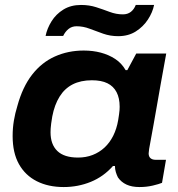

<svg xmlns="http://www.w3.org/2000/svg" viewBox="-20 -743 719 775"><path d="M237 12Q175 12 128.5 -11.5Q82 -35 56.5 -80.5Q31 -126 31 -194Q31 -226 36 -256Q41 -286 50 -315Q71 -392 109.5 -441.5Q148 -491 201.5 -515Q255 -539 318 -539Q355 -539 387 -530.5Q419 -522 445 -505Q471 -488 487 -460H494L530 -527H651L628 -400Q620 -352 612.5 -311.5Q605 -271 599.5 -238Q594 -205 589 -180.5Q584 -156 582 -142Q580 -128 580 -124Q580 -111 587.5 -104.5Q595 -98 608 -98H650L634 -5Q622 0 597 6Q572 12 543 12Q512 12 490.5 2Q469 -8 456 -27Q451 -37 447.5 -48.5Q444 -60 444 -73H436Q398 -30 346.5 -9Q295 12 237 12ZM295 -107Q327 -107 354 -117.5Q381 -128 402 -147.5Q423 -167 437 -195Q451 -223 457 -258Q459 -271 460.5 -281Q462 -291 462.5 -298.5Q463 -306 463 -312Q463 -347 450.5 -371Q438 -395 413.5 -407Q389 -419 351 -419Q306 -419 273.5 -402.5Q241 -386 220.5 -353Q200 -320 191 -273Q188 -256 186.5 -244Q185 -232 184.5 -224Q184 -216 184 -209Q184 -160 211.5 -133.5Q239 -107 295 -107ZM164 -598Q170 -628 188 -657Q206 -686 236 -704.5Q266 -723 307 -723Q340 -723 368 -714Q396 -705 422.5 -695Q449 -685 476 -685Q495 -685 508 -695Q521 -705 528 -723H602Q596 -693 577 -664Q558 -635 528 -616Q498 -597 457 -597Q425 -597 396.5 -607Q368 -617 342 -627Q316 -637 289 -637Q270 -637 256.5 -626Q243 -615 235 -598Z"/></svg>

Font: Archivo SemiExpanded
Style: Bold Italic
Weight: 700
Width: 6
Italic angle: -10°
Designer: Hector Gatti
Foundry: Omnibus-Type
Version: Version 2.001